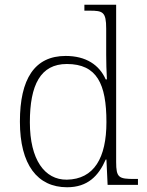

<svg xmlns="http://www.w3.org/2000/svg" viewBox="-20 -780 619 810"><path d="M263 10C350 10 396 -38 426 -107H429L434 0H562V-25H548C481 -25 470 -30 470 -97V-760H336V-735H358C414 -735 428 -730 428 -659V-548C428 -519 429 -481 431 -445H426C399 -506 343 -544 257 -544C126 -544 64 -447 64 -267C64 -85 138 10 263 10ZM262 -22C168 -21 106 -107 106 -264C106 -422 151 -510 262 -510C389 -510 429 -426 429 -265C429 -114 377 -24 262 -22Z"/></svg>

Font: Noto Serif Ethiopic ExtraLight
Style: Regular
Weight: 200
Designer: Monotype Design Team
Foundry: Monotype Imaging Inc.
Version: Version 2.102